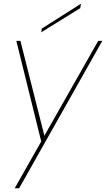

<svg xmlns="http://www.w3.org/2000/svg" viewBox="-20 -760 571 1034"><path d="M202 2 59 254H83L531 -540H509L219 -29L90 -540H68ZM205 -606 202 -586 412 -716 416 -740Z"/></svg>

Font: Poppins Devanagari Thin
Style: Italic
Weight: 100
Italic angle: -10°
Designer: Ninad Kale (Devanagari), Jonny Pinhorn (Latin)
Foundry: Indian Type Foundry
Version: 4.005